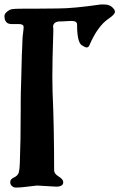

<svg xmlns="http://www.w3.org/2000/svg" viewBox="-20 -680 570 862"><path d="M32 -572Q0 -572 0 -608Q0 -618 11.5 -627.5Q23 -637 34 -639Q45 -641 82 -641H130Q147 -641 186.5 -641.5Q226 -642 239 -642Q309 -642 433 -660H437Q437 -660 446 -660Q475 -660 489 -642Q496 -635 496 -627Q496 -615 466 -595Q418 -562 381 -476Q377 -467 369 -467Q362 -467 347 -477Q326 -491 326 -570Q326 -586 301 -586Q297 -586 289 -585.5Q281 -585 278 -585Q272 -584 261 -584Q250 -584 243.5 -583.5Q237 -583 230.5 -580Q224 -577 221 -571Q217 -564 219 -555Q220 -552 219 -525Q215 -411 215 -335Q215 -323 215.5 -301Q216 -279 216 -268Q223 -113 223 85Q223 100 243.5 112.5Q264 125 264 138Q264 158 232 158Q226 158 146 153Q133 154 103 158Q73 162 56 162H50Q41 162 33.5 155Q26 148 26 139Q26 134 27 131Q28 128 31 125Q34 122 35 121Q36 120 42 117L48 114Q61 106 64.5 94Q68 82 69 53Q73 -47 73 -190V-222Q73 -258 75.5 -331.5Q78 -405 78 -431Q78 -436 79.5 -464.5Q81 -493 81 -505Q81 -513 83.5 -531Q86 -549 86 -559Q86 -572 64 -572Z"/></svg>

Font: Fedorovsk Unicode
Style: Medium
Weight: 500
Designer: Aleksandr Andreev and Nikita Simmons
Version: Version 3.2